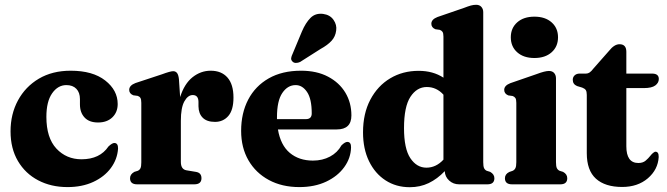

<svg xmlns="http://www.w3.org/2000/svg" viewBox="-20 -769 2782 801"><path d="M471 -335Q471 -301 448.8 -279.5Q426.5 -258 389 -258Q352 -258 332.8 -278.8Q313.5 -299.5 313.5 -333.5V-355.5Q313.5 -383 298.5 -398.5Q283.5 -414 257 -414Q221.5 -414 197.5 -379.8Q173.5 -345.5 173.5 -281.5Q173.5 -194 215.2 -149.2Q257 -104.5 320 -104.5Q396.5 -104.5 432.5 -158Q448.5 -173 457.5 -172.5Q473 -172 472.5 -149Q469.5 -104.5 442.5 -68Q415.5 -31.5 369 -10Q322.5 11.5 261.5 11.5Q193 11.5 139.2 -16.8Q85.5 -45 54.8 -97.2Q24 -149.5 24 -221Q24 -293 55 -350.2Q86 -407.5 142.2 -440.8Q198.5 -474 275 -474Q367 -474 419 -433.2Q471 -392.5 471 -335Z M726.5 -438.5 731.5 -364Q749 -419.5 783.2 -446.8Q817.5 -474 859 -474Q904 -474 929 -445.5Q954 -417 954 -362Q954 -310 932.5 -285.2Q911 -260.5 877 -260.5Q843 -260.5 825.8 -277.8Q808.5 -295 808 -325.5V-344.5Q807.5 -372.5 784 -372.5Q764 -372.5 749.2 -346.2Q734.5 -320 734.5 -265V-93.5Q734.5 -62.5 758 -58.5L797 -52Q820.5 -48.5 820.5 -25.5Q820.5 0 790.5 0H552Q522.5 0 522.5 -25.5Q522.5 -42 540.5 -52L555 -56.5Q562.5 -60 566 -67.2Q569.5 -74.5 569.5 -92V-340Q569.5 -354.5 565.8 -360.5Q562 -366.5 554.5 -369L536 -371.5Q519 -378.5 519 -394Q519 -412.5 545 -422.5L655.5 -459Q690.5 -472 702.5 -472Q712.5 -472 718.5 -464.5Q724.5 -457 726.5 -438.5Z M1446 -287.5Q1446 -229 1385 -229H1139.5Q1150.5 -163.5 1189 -131.2Q1227.5 -99 1285.5 -99Q1325.5 -99 1356.8 -115.8Q1388 -132.5 1404.5 -162.5Q1420 -177.5 1429.5 -177Q1445 -176.5 1444.5 -154Q1443.5 -109.5 1416.2 -71.8Q1389 -34 1340.8 -11.2Q1292.5 11.5 1229 11.5Q1156.5 11.5 1101.8 -18Q1047 -47.5 1016.5 -100.2Q986 -153 986 -223Q986 -297 1015.5 -353.5Q1045 -410 1101 -442Q1157 -474 1236 -474Q1301.5 -474 1348.5 -449.2Q1395.5 -424.5 1420.8 -382.5Q1446 -340.5 1446 -287.5ZM1135.5 -280Q1135.5 -275.5 1135.5 -272H1256Q1280.5 -272 1280.5 -296Q1280.5 -356.5 1261 -385.2Q1241.5 -414 1213.5 -414Q1180 -414 1157.8 -381.2Q1135.5 -348.5 1135.5 -280ZM1239.5 -637.5Q1255 -674 1275.5 -694.5Q1296 -715 1328 -711Q1357 -707 1371.5 -686Q1386 -665 1382.5 -642Q1379.5 -616.5 1363.2 -598.8Q1347 -581 1317 -564.5L1232 -510.5Q1223.5 -506.5 1214.5 -506.5Q1205.5 -506.5 1200 -512.5Q1193.5 -519 1194.8 -527Q1196 -535 1200.5 -544Z M1494.5 -217Q1494.5 -295.5 1525 -353.2Q1555.5 -411 1607.8 -442.2Q1660 -473.5 1726.5 -473.5Q1786.5 -473.5 1830 -445V-616Q1830 -630.5 1826 -636.2Q1822 -642 1814.5 -644.5L1796.5 -647Q1779.5 -654 1779.5 -670Q1779.5 -688 1805 -698L1915.5 -736Q1933.5 -743 1944.5 -746Q1955.5 -749 1966.5 -749Q1980.5 -749 1988.2 -740.2Q1996 -731.5 1996 -718V-92.5Q1996 -75 1999.5 -67.5Q2003 -60 2010.5 -56.5L2025 -52Q2042.5 -42 2042.5 -25.5Q2042.5 0 2013.5 0H1895.5Q1871 0 1853.8 -15.8Q1836.5 -31.5 1835.5 -55Q1804.5 -22.5 1768.5 -5.2Q1732.5 12 1689.5 12Q1632.5 12 1588.5 -16.5Q1544.5 -45 1519.5 -96.5Q1494.5 -148 1494.5 -217ZM1665.5 -234.5Q1665.5 -148.5 1692 -109Q1718.5 -69.5 1759 -69.5Q1799 -69.5 1830 -103V-374Q1801 -406 1760.5 -406Q1719 -406 1692.2 -365Q1665.5 -324 1665.5 -234.5Z M2209.5 -527Q2164.5 -527 2137.8 -550.8Q2111 -574.5 2111 -613.5Q2111 -652 2137.8 -675.8Q2164.5 -699.5 2209.5 -699.5Q2254.5 -699.5 2281.2 -675.8Q2308 -652 2308 -613.5Q2308 -574.5 2281.2 -550.8Q2254.5 -527 2209.5 -527ZM2299.5 -442V-92.5Q2299.5 -75 2303.2 -67.5Q2307 -60 2314.5 -56.5L2329 -52Q2346.5 -42.5 2346.5 -25.5Q2346.5 0 2317.5 0H2116Q2086.5 0 2086.5 -25.5Q2086.5 -42.5 2104.5 -51.5L2119 -56.5Q2126.5 -60 2130.2 -67.5Q2134 -75 2134 -92.5V-340Q2134 -354.5 2130 -360.2Q2126 -366 2118.5 -368.5L2100.5 -371Q2083.5 -378 2083.5 -394Q2083.5 -412 2109 -422L2219 -460Q2253.5 -473 2270 -473Q2284.5 -473 2292 -464.2Q2299.5 -455.5 2299.5 -442Z M2409 -403.5 2387.5 -410Q2369.5 -417.5 2369.5 -436Q2369.5 -447.5 2377.5 -454.8Q2385.5 -462 2398 -462H2425Q2433 -462 2440 -466.8Q2447 -471.5 2456.5 -484L2520.5 -556.5Q2542.5 -584.5 2564.5 -584.5Q2593 -584.5 2593 -553V-462H2700.5Q2728.5 -462 2728.5 -439.5Q2728.5 -423.5 2713.8 -412.5Q2699 -401.5 2666 -401.5H2593V-159Q2593 -89 2643 -89Q2662 -89 2673.5 -98.8Q2685 -108.5 2693.8 -119.8Q2702.5 -131 2712.5 -136Q2728.5 -137.5 2728 -114Q2725 -61.5 2682.8 -25.2Q2640.5 11 2575.5 11Q2504.5 11 2466.2 -23.5Q2428 -58 2428 -130V-373Q2428 -387 2423.8 -393.2Q2419.5 -399.5 2409 -403.5Z"/></svg>

Font: Fraunces 72pt S050
Style: Bold
Weight: 700
Version: Version 1.000; ttfautohint (v1.8.3)